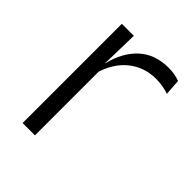

<svg xmlns="http://www.w3.org/2000/svg" viewBox="-149 -580 667 667"><g transform="rotate(45 184.5 -247.0)"><path d="M128 -301.5 112.5 -348 127.5 -350Q143.5 -417 185.5 -455.8Q227.5 -494.5 294 -494.5Q311.5 -494.5 325.5 -491.8Q339.5 -489 349.5 -485L353.5 -426Q341 -430.5 325 -433.5Q309 -436.5 290 -436.5Q233 -436.5 190 -402.2Q147 -368 128 -301.5ZM71 0V-487.5H130L126.5 -341L131.5 -336V0Z"/></g></svg>

Font: Anek Odia Light
Style: Regular
Weight: 300
Designer: Yesha Goshar & Mahesh Sahu (Odia), Yesha Goshar (Latin)
Foundry: Ek Type
Version: Version 1.003